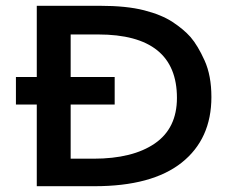

<svg xmlns="http://www.w3.org/2000/svg" viewBox="-20 -643 790 663"><path d="M107 0V-282H35V-377H107V-623H325Q417 -623 477.5 -607.5Q538 -592 576 -567Q614 -542 638 -515Q663 -486 686.5 -434Q710 -382 710 -308Q710 -163 607.5 -81.5Q505 0 306 0ZM224 -95H303Q438 -95 514.5 -147.5Q591 -200 591 -305Q591 -524 319 -524H224V-377H376V-282H224Z"/></svg>

Font: Inconsolata ExtraExpanded
Style: Bold
Weight: 700
Width: 8
Monospace: yes
Designer: Raph Levien, Cyreal, Brenton Simpson
Foundry: Raph Levien, Cyreal, Google
Version: Version 3.100; ttfautohint (v1.8.4.7-5d5b)